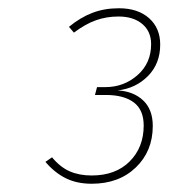

<svg xmlns="http://www.w3.org/2000/svg" viewBox="-20 -760 440 465"><path d="M368 -652Q368 -606 338.5 -576Q309 -546 265 -541Q303 -539 326.5 -517Q350 -495 350 -455Q350 -394 309 -354.5Q268 -315 202 -315Q166 -315 139 -328.5Q112 -342 90 -368L106 -379Q126 -355 149 -345Q172 -335 202 -335Q260 -335 294 -369Q328 -403 328 -456Q328 -494 304 -512Q280 -530 236 -530H210L215 -549H235Q280 -549 313 -578Q346 -607 346 -653Q346 -684 324.5 -702Q303 -720 267 -720Q238 -720 212.5 -711Q187 -702 159 -681L147 -695Q175 -718 204 -729Q233 -740 268 -740Q314 -740 341 -716Q368 -692 368 -652Z"/></svg>

Font: Fira Sans Thin
Style: Italic
Weight: 250
Italic angle: -8°
Designer: Carrois Corporate & Edenspiekermann AG
Foundry: Carrois Corporate GbR & Edenspiekermann AG
Version: Version 4.203